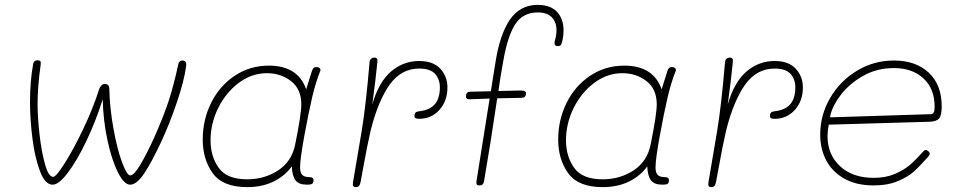

<svg xmlns="http://www.w3.org/2000/svg" viewBox="-20 -760 3915 787"><path d="M103 -341Q103 -427 116 -498Q117 -505 121.5 -509Q126 -513 133 -513Q141 -513 144.5 -510Q148 -507 147 -497Q134 -404 134 -335Q134 -281 142 -209.5Q150 -138 164.5 -86.5Q179 -35 198 -35Q210 -35 246 -92Q282 -149 322 -233Q362 -317 387 -396Q390 -404 396 -410Q402 -416 409 -416Q428 -416 428 -396Q430 -316 445 -233Q460 -150 480 -95.5Q500 -41 514 -41Q529 -41 555 -84.5Q581 -128 612 -196Q653 -289 673 -351.5Q693 -414 710 -493Q713 -512 728 -512Q746 -512 743 -489Q735 -429 705 -340.5Q675 -252 640 -177Q600 -92 570 -47.5Q540 -3 513 -3Q489 -3 463.5 -53.5Q438 -104 420.5 -185Q403 -266 401 -353Q373 -264 334.5 -183Q296 -102 258.5 -52.5Q221 -3 196 -3Q165 -3 144 -58Q123 -113 113 -192Q103 -271 103 -341Z M1259 -359Q1245 -299 1227.5 -203.5Q1210 -108 1210 -74Q1210 -52 1219 -43Q1228 -34 1248 -34Q1265 -34 1265 -22Q1265 -10 1259.5 -6.5Q1254 -3 1239 -3Q1205 -3 1191.5 -20.5Q1178 -38 1176 -78Q1147 -38 1100.5 -15.5Q1054 7 993 7Q893 7 852 -50Q811 -107 811 -188Q811 -269 845.5 -338.5Q880 -408 942 -449.5Q1004 -491 1082 -491Q1201 -491 1235 -394L1258 -467Q1261 -477 1265 -481Q1269 -485 1277 -485Q1286 -485 1290.5 -480.5Q1295 -476 1293 -470Q1274 -423 1259 -359ZM1215 -332Q1215 -395 1173 -427.5Q1131 -460 1074 -460Q1012 -460 959 -420.5Q906 -381 874.5 -317.5Q843 -254 843 -185Q843 -119 876.5 -72Q910 -25 993 -25Q1064 -25 1120 -61.5Q1176 -98 1190 -168Q1215 -291 1215 -332Z M1814 -402Q1814 -346 1781 -309.5Q1748 -273 1698 -273Q1679 -273 1679 -283Q1679 -294 1683.5 -298.5Q1688 -303 1699 -304Q1742 -309 1762.5 -333Q1783 -357 1783 -402Q1783 -435 1763.5 -457Q1744 -479 1698 -479Q1625 -479 1578 -414Q1531 -349 1500 -228Q1485 -164 1468 -68L1458 -14Q1456 -3 1451.5 2Q1447 7 1439 7Q1431 7 1428 2.5Q1425 -2 1427 -13L1463 -226Q1480 -329 1495 -507Q1496 -515 1501.5 -519.5Q1507 -524 1515 -524Q1529 -524 1527 -507Q1520 -434 1506 -332Q1533 -425 1583.5 -467.5Q1634 -510 1698 -510Q1756 -510 1785 -478Q1814 -446 1814 -402Z M2290 -635Q2290 -614 2286 -597Q2283 -581 2279 -576Q2275 -571 2267 -571Q2253 -571 2253 -583Q2253 -589 2254 -592Q2261 -614 2261 -636Q2261 -670 2241.5 -689.5Q2222 -709 2184 -709Q2123 -709 2091.5 -660Q2060 -611 2042 -505Q2031 -445 2023 -387L2115 -389Q2136 -389 2136 -378Q2136 -359 2117 -359L2018 -357Q1991 -173 1964 -17Q1961 0 1946 0Q1936 0 1934 -4.5Q1932 -9 1933 -17L1987 -356L1904 -353Q1890 -353 1890 -364Q1890 -384 1907 -384L1992 -386L2011 -505Q2029 -620 2070.5 -680Q2112 -740 2184 -740Q2236 -740 2263 -711.5Q2290 -683 2290 -635Z M2716 -359Q2702 -299 2684.5 -203.5Q2667 -108 2667 -74Q2667 -52 2676 -43Q2685 -34 2705 -34Q2722 -34 2722 -22Q2722 -10 2716.5 -6.5Q2711 -3 2696 -3Q2662 -3 2648.5 -20.5Q2635 -38 2633 -78Q2604 -38 2557.5 -15.5Q2511 7 2450 7Q2350 7 2309 -50Q2268 -107 2268 -188Q2268 -269 2302.5 -338.5Q2337 -408 2399 -449.5Q2461 -491 2539 -491Q2658 -491 2692 -394L2715 -467Q2718 -477 2722 -481Q2726 -485 2734 -485Q2743 -485 2747.5 -480.5Q2752 -476 2750 -470Q2731 -423 2716 -359ZM2672 -332Q2672 -395 2630 -427.5Q2588 -460 2531 -460Q2469 -460 2416 -420.5Q2363 -381 2331.5 -317.5Q2300 -254 2300 -185Q2300 -119 2333.5 -72Q2367 -25 2450 -25Q2521 -25 2577 -61.5Q2633 -98 2647 -168Q2672 -291 2672 -332Z M3271 -402Q3271 -346 3238 -309.5Q3205 -273 3155 -273Q3136 -273 3136 -283Q3136 -294 3140.5 -298.5Q3145 -303 3156 -304Q3199 -309 3219.5 -333Q3240 -357 3240 -402Q3240 -435 3220.5 -457Q3201 -479 3155 -479Q3082 -479 3035 -414Q2988 -349 2957 -228Q2942 -164 2925 -68L2915 -14Q2913 -3 2908.5 2Q2904 7 2896 7Q2888 7 2885 2.5Q2882 -2 2884 -13L2920 -226Q2937 -329 2952 -507Q2953 -515 2958.5 -519.5Q2964 -524 2972 -524Q2986 -524 2984 -507Q2977 -434 2963 -332Q2990 -425 3040.5 -467.5Q3091 -510 3155 -510Q3213 -510 3242 -478Q3271 -446 3271 -402Z M3342 -208Q3342 -288 3382.5 -358Q3423 -428 3492.5 -470Q3562 -512 3644 -512Q3733 -512 3786.5 -462.5Q3840 -413 3840 -324Q3840 -286 3829 -274Q3818 -262 3792 -261L3377 -249Q3372 -222 3372 -203Q3372 -126 3423.5 -78.5Q3475 -31 3561 -31Q3611 -31 3649 -47.5Q3687 -64 3711.5 -85.5Q3736 -107 3766 -141Q3770 -145 3774 -145Q3780 -145 3785.5 -140Q3791 -135 3791 -130Q3791 -124 3783 -116Q3752 -81 3728.5 -59Q3705 -37 3662.5 -18.5Q3620 0 3561 0Q3489 0 3439.5 -28.5Q3390 -57 3366 -104Q3342 -151 3342 -208ZM3794 -292Q3803 -292 3807 -298.5Q3811 -305 3811 -322Q3811 -396 3765.5 -438.5Q3720 -481 3643 -481Q3574 -481 3517 -448.5Q3460 -416 3424.5 -368.5Q3389 -321 3382 -279Z"/></svg>

Font: Mali ExtraLight
Style: Italic
Weight: 275
Italic angle: -10°
Version: Version 1.000; ttfautohint (v1.6)